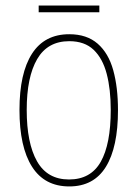

<svg xmlns="http://www.w3.org/2000/svg" viewBox="-20 -660 495 690"><path d="M404 -264Q404 -131 360.5 -60.5Q317 10 229 10Q140 10 95 -61Q50 -132 50 -265Q50 -397 95 -467Q140 -537 229 -537Q292 -537 331 -503Q370 -469 387 -407.5Q404 -346 404 -264ZM76 -265Q76 -146 113 -80.5Q150 -15 228 -15Q306 -15 342 -78.5Q378 -142 378 -265Q378 -339 363.5 -394.5Q349 -450 316.5 -481Q284 -512 229 -512Q151 -512 113.5 -447.5Q76 -383 76 -265ZM337 -640V-616H119V-640Z"/></svg>

Font: Noto Sans Myanmar Condensed Thin
Style: Regular
Weight: 100
Width: 3
Designer: Monotype Design Team
Foundry: Monotype Imaging Inc.
Version: Version 2.107; ttfautohint (v1.8.4.7-5d5b)